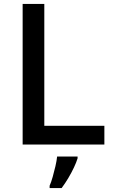

<svg xmlns="http://www.w3.org/2000/svg" viewBox="-20 -734 578 975"><path d="M95 0V-714H205V-95H510V0ZM374 70Q368 90 355.5 116.5Q343 143 327 170Q311 197 293 221H232V209Q240 191 247.5 164.5Q255 138 261.5 110Q268 82 270 61H374Z"/></svg>

Font: Noto Sans Nag Mundari Medium
Style: Regular
Weight: 500
Version: Version 1.000